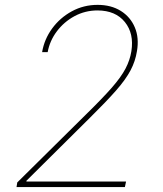

<svg xmlns="http://www.w3.org/2000/svg" viewBox="-20 -757 661 777"><path d="M46.9 0 49.8 -18.6 328.1 -293.9Q394.5 -358.9 432.4 -402.1Q470.2 -445.3 488 -479.5Q505.9 -513.7 511.7 -549.8Q522.9 -621.1 485.4 -667.7Q447.8 -714.4 375 -714.8Q324.7 -714.8 281.7 -691.7Q238.8 -668.5 210 -630.1Q181.2 -591.8 172.9 -545.9H150.4Q159.2 -598.1 190.9 -641.6Q222.7 -685.1 270.5 -711.2Q318.4 -737.3 375 -737.3Q429.7 -737.3 468.8 -712.9Q507.8 -688.5 525.6 -646.2Q543.5 -604 534.2 -549.8Q527.8 -509.3 508.5 -472.7Q489.3 -436 450 -391.1Q410.6 -346.2 343.8 -280.3L86.9 -25.4V-22.5H490.2L485.4 0Z"/></svg>

Font: Inter Tight Thin
Style: Italic
Weight: 250
Italic angle: -9.39999°
Designer: Rasmus Andersson
Foundry: rsms
Version: Version 3.004